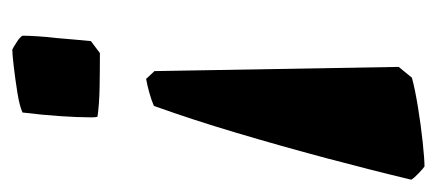

<svg xmlns="http://www.w3.org/2000/svg" viewBox="-254 -288 727 320"><g transform="rotate(-90 110.0 -128.5)"><path d="M138 -249 151 -235 158 172 140 194Q122 199 91.5 204Q61 209 32.5 212Q4 215 -8 215Q-11 213 -19 205.5Q-27 198 -30 193Q-14 126 6 51Q26 -24 48 -98Q70 -172 93 -236Q102 -240 114.5 -243.5Q127 -247 138 -249ZM187 -472Q191 -470 199.5 -464.5Q208 -459 210 -455Q210 -445 209 -429.5Q208 -414 206 -397Q205 -383 203.5 -368Q202 -353 201 -341L181 -326Q152 -326 124 -326.5Q96 -327 75 -330Q74 -333 74 -337Q74 -341 74 -345Q74 -363 76 -393Q78 -423 82 -455Q93 -460 115 -463.5Q137 -467 158 -469.5Q179 -472 187 -472Z"/></g></svg>

Font: Albura ExtraBold
Style: Italic
Weight: 758
Italic angle: -7°
Designer: Mercedes Jáuregui
Foundry: Omnibus-Type Team
Version: Version 1.000; ttfautohint (v1.8.3)